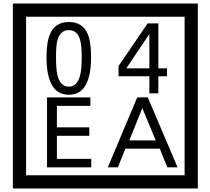

<svg xmlns="http://www.w3.org/2000/svg" viewBox="-20 -980 1195 1090"><path d="M1103 90H53V-960H1103ZM1028 15V-885H128V15ZM497 -656Q497 -442 371 -442Q244 -442 244 -656Q244 -744 265 -789Q294 -855 371 -855Q448 -855 477 -789Q497 -745 497 -656ZM444 -656Q444 -723 435 -752Q420 -809 371 -809Q322 -809 306 -752Q298 -723 298 -656Q298 -587 306 -553Q322 -488 371 -488Q419 -488 435 -554Q444 -587 444 -656ZM928 -547H879V-450H828V-547H653V-605L818 -847H879V-592H928ZM828 -592V-787L697 -592ZM498 -30H247V-427H493V-379H303V-257H487V-209H303V-78H498ZM988 -30H930L887 -136H692L649 -30H592L759 -427H819ZM864 -183 788 -366 714 -183Z"/></svg>

Font: Unicode BMP Fallback SIL
Style: Regular
Weight: 400
Foundry: NRSI, SIL International
Version: Version 5.1 Based on Unicode 5.1